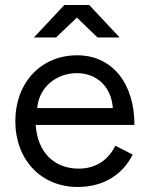

<svg xmlns="http://www.w3.org/2000/svg" viewBox="-20 -732 586 764"><path d="M289 12C394 12 469 -39 508 -117L439 -152C412 -98 364 -61 293 -61C197 -61 129 -125 122 -235H515C515 -401 426 -512 287 -512C143 -512 41 -403 41 -250C41 -96 144 12 289 12ZM368 -583H456L335 -712H236L115 -583H203L286 -662ZM128 -302C136 -389 208 -441 286 -441C364 -441 423 -388 429 -302Z"/></svg>

Font: HB Figtree Prototype
Style: Regular
Weight: 400
Designer: Alfredo Marco Pradil
Foundry: Hanken Design Co.®
Version: Version 1.002;Glyphs 3.2 (3228)